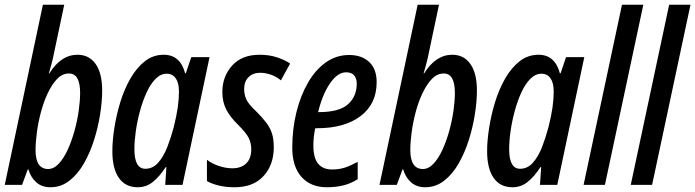

<svg xmlns="http://www.w3.org/2000/svg" viewBox="-23 -780 2933 810"><path d="M190 10Q154 10 130.5 -10.5Q107 -31 97 -65H94L70 0H-3L158 -760H248L200 -533Q197 -520 192.5 -503.5Q188 -487 183 -470H185Q234 -549 304 -549Q353 -549 380.5 -510Q408 -471 408 -398Q408 -353 399.5 -298.5Q391 -244 374 -190Q357 -136 331 -90.5Q305 -45 269.5 -17.5Q234 10 190 10ZM180 -67Q204 -67 225 -89.5Q246 -112 262.5 -148Q279 -184 291 -227Q303 -270 309 -312.5Q315 -355 315 -388Q315 -470 268 -470Q240 -470 218 -447Q196 -424 178.5 -387Q161 -350 149.5 -306.5Q138 -263 132.5 -221Q127 -179 127 -147Q127 -67 180 -67Z M558 10Q506 10 478.5 -29.5Q451 -69 451 -142Q451 -186 459.5 -240.5Q468 -295 484.5 -349Q501 -403 527 -448.5Q553 -494 588 -521.5Q623 -549 668 -549Q737 -549 758 -471H761L784 -539H861L747 0H674L679 -75H676Q650 -35 622 -12.5Q594 10 558 10ZM590 -68Q622 -68 645 -94.5Q668 -121 683.5 -161.5Q699 -202 710 -244Q722 -292 727 -327.5Q732 -363 732 -394Q732 -430 718.5 -449.5Q705 -469 680 -469Q655 -469 633.5 -447.5Q612 -426 595.5 -390Q579 -354 567.5 -311.5Q556 -269 550 -227Q544 -185 544 -151Q544 -68 590 -68Z M967 10Q929 10 899 2.5Q869 -5 850 -16V-106Q870 -90 900 -80Q930 -70 957 -70Q994 -70 1015.5 -90.5Q1037 -111 1037 -150Q1037 -176 1026.5 -197.5Q1016 -219 982 -253Q948 -286 931.5 -318Q915 -350 915 -392Q915 -457 956 -503Q997 -549 1072 -549Q1112 -549 1144.5 -538.5Q1177 -528 1201 -512L1162 -441Q1143 -457 1119.5 -465Q1096 -473 1075 -473Q1044 -473 1025.5 -454.5Q1007 -436 1007 -405Q1007 -380 1016.5 -360Q1026 -340 1057 -311Q1083 -285 1099.5 -263.5Q1116 -242 1124 -218Q1132 -194 1132 -159Q1132 -84 1088.5 -37Q1045 10 967 10Z M1356 10Q1288 10 1249 -33.5Q1210 -77 1210 -157Q1210 -236 1227.5 -306.5Q1245 -377 1276.5 -431.5Q1308 -486 1352 -517Q1396 -548 1450 -548Q1503 -548 1534.5 -518.5Q1566 -489 1566 -433Q1566 -342 1498.5 -290.5Q1431 -239 1314 -239H1307Q1299 -203 1299 -167Q1299 -114 1319 -89.5Q1339 -65 1378 -65Q1407 -65 1430.5 -72.5Q1454 -80 1486 -97V-24Q1456 -5 1424 2.5Q1392 10 1356 10ZM1322 -307Q1408 -307 1445 -340Q1482 -373 1482 -427Q1482 -449 1471 -462Q1460 -475 1437 -475Q1401 -475 1369 -428Q1337 -381 1319 -307Z M1771 10Q1735 10 1711.5 -10.5Q1688 -31 1678 -65H1675L1651 0H1578L1739 -760H1829L1781 -533Q1778 -520 1773.5 -503.5Q1769 -487 1764 -470H1766Q1815 -549 1885 -549Q1934 -549 1961.5 -510Q1989 -471 1989 -398Q1989 -353 1980.5 -298.5Q1972 -244 1955 -190Q1938 -136 1912 -90.5Q1886 -45 1850.5 -17.5Q1815 10 1771 10ZM1761 -67Q1785 -67 1806 -89.5Q1827 -112 1843.5 -148Q1860 -184 1872 -227Q1884 -270 1890 -312.5Q1896 -355 1896 -388Q1896 -470 1849 -470Q1821 -470 1799 -447Q1777 -424 1759.5 -387Q1742 -350 1730.5 -306.5Q1719 -263 1713.5 -221Q1708 -179 1708 -147Q1708 -67 1761 -67Z M2139 10Q2087 10 2059.5 -29.5Q2032 -69 2032 -142Q2032 -186 2040.5 -240.5Q2049 -295 2065.5 -349Q2082 -403 2108 -448.5Q2134 -494 2169 -521.5Q2204 -549 2249 -549Q2318 -549 2339 -471H2342L2365 -539H2442L2328 0H2255L2260 -75H2257Q2231 -35 2203 -12.5Q2175 10 2139 10ZM2171 -68Q2203 -68 2226 -94.5Q2249 -121 2264.5 -161.5Q2280 -202 2291 -244Q2303 -292 2308 -327.5Q2313 -363 2313 -394Q2313 -430 2299.5 -449.5Q2286 -469 2261 -469Q2236 -469 2214.5 -447.5Q2193 -426 2176.5 -390Q2160 -354 2148.5 -311.5Q2137 -269 2131 -227Q2125 -185 2125 -151Q2125 -68 2171 -68Z M2439 0 2601 -760H2691L2529 0Z M2638 0 2800 -760H2890L2728 0Z"/></svg>

Font: Noto Sans ExtraCondensed Medium
Style: Italic
Weight: 500
Width: 2
Italic angle: -12°
Designer: Monotype Design Team
Foundry: Monotype Imaging Inc.
Version: Version 2.013; ttfautohint (v1.8.4.7-5d5b)